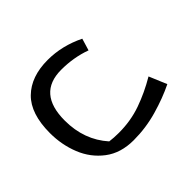

<svg xmlns="http://www.w3.org/2000/svg" viewBox="-135 -510 953 953"><g transform="rotate(45 342.0 -33.0)"><path d="M629 -10Q629 80 583 140.5Q537 201 464.5 230Q392 259 310 259Q174 259 109.5 193Q45 127 45 10Q45 -90 92 -186L155 -167Q127 -90 127 -3Q127 163 318 163Q454 163 547 80Q551 51 551 16Q551 -68 525 -141.5Q499 -215 457 -286L550 -325Q582 -260 605.5 -178Q629 -96 629 -10Z"/></g></svg>

Font: FiraGO
Style: Italic
Weight: 400
Italic angle: -8°
Designer: bBox Type GmbH
Foundry: bBox Type GmbH
Version: Version 1.001